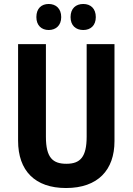

<svg xmlns="http://www.w3.org/2000/svg" viewBox="-20 -936 667 966"><path d="M163 -850C163 -808 189 -785 225 -785C261 -785 288 -808 288 -850C288 -893 261 -916 225 -916C189 -916 163 -894 163 -850ZM335 -850C335 -808 361 -785 399 -785C436 -785 462 -808 462 -850C462 -893 436 -916 399 -916C362 -916 335 -894 335 -850ZM556 -226V-714H416V-249C416 -146 384 -112 314 -112C246 -112 211 -142 211 -248V-714H71V-228C71 -77 156 10 312 10C473 10 556 -81 556 -226Z"/></svg>

Font: Noto Sans Telugu Condensed
Style: Bold
Weight: 700
Width: 3
Designer: Jelle Bosma - Monotype Design Team
Foundry: Monotype Imaging Inc.
Version: Version 2.005